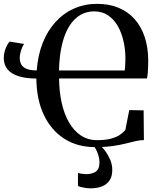

<svg xmlns="http://www.w3.org/2000/svg" viewBox="-20 -772 856 1022"><path d="M744.5 -184.5 746 -26.5Q723 -26 699.2 -20.2Q675.5 -14.5 646.2 -7.2Q617 0 578.2 5.5Q539.5 11 486 11Q391 11 321.2 -34.2Q251.5 -79.5 213 -161.2Q174.5 -243 173.5 -354Q119.5 -354 80.8 -365.8Q42 -377.5 21 -401.8Q0 -426 0 -463.5Q0 -481.5 5.2 -499.8Q10.5 -518 18 -532Q25.5 -546 32.5 -550.5L108.5 -538Q103 -531.5 97.5 -518.2Q92 -505 88.5 -490.2Q85 -475.5 85 -464.5Q85 -446.5 91.8 -431.5Q98.5 -416.5 118.2 -407Q138 -397.5 175.5 -397Q181.5 -478 207.2 -543.2Q233 -608.5 275.8 -655.2Q318.5 -702 374.8 -726.8Q431 -751.5 497 -751.5Q562 -751.5 612.2 -730.2Q662.5 -709 697.2 -669.5Q732 -630 750.2 -575Q768.5 -520 769 -452Q769 -436 768.5 -417.8Q768 -399.5 766.5 -383Q765 -366.5 762.5 -354.5H294.5Q295 -286 308 -226.2Q321 -166.5 346.8 -121.5Q372.5 -76.5 410 -51.2Q447.5 -26 497 -26Q541.5 -26 570.8 -34Q600 -42 618 -54.2Q636 -66.5 647 -79.5L668 -186ZM294 -397H644Q645.5 -406.5 646.2 -418.8Q647 -431 647.2 -444Q647.5 -457 647.5 -467Q647 -510.5 637.2 -553.8Q627.5 -597 607.2 -632.8Q587 -668.5 555.8 -690Q524.5 -711.5 480 -711.5Q441 -711.5 408 -692.5Q375 -673.5 350 -634.8Q325 -596 310.5 -536.8Q296 -477.5 294 -397ZM462.5 230.5Q446 230.5 426.8 227Q407.5 223.5 395 218V148.5Q405 151.5 417.5 153.2Q430 155 438 155Q469 155 489.2 142Q509.5 129 509.5 91.5Q509.5 74 504.2 56.5Q499 39 491.2 24Q483.5 9 475.5 0H497.5H512Q524 10.5 539.5 31Q555 51.5 566.5 78.2Q578 105 577.5 135Q577.5 167 563.2 188.2Q549 209.5 523.2 220Q497.5 230.5 462.5 230.5Z"/></svg>

Font: Merriweather 96pt Medium
Style: Regular
Weight: 500
Version: Version 2.100